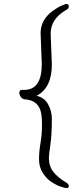

<svg xmlns="http://www.w3.org/2000/svg" viewBox="-20 -797 390 974"><path d="M243 -469Q243 -352 166 -311Q205 -302 224 -268Q243 -234 243 -193Q243 -114 235.5 -62.5Q228 -11 228 4Q228 47 252 76.5Q276 106 319 131Q329 138 329 147.5Q329 157 317 157Q312 157 290.5 150.5Q269 144 243 127.5Q217 111 197.5 81Q178 51 178 12Q178 -27 185.5 -71.5Q193 -116 193 -163.5Q193 -211 186 -234Q170 -289 106 -293Q94 -294 86 -305Q78 -316 78 -326Q78 -341 92 -341H103Q192 -341 192 -472L186 -629Q186 -697 248 -742Q273 -760 293 -768.5Q313 -777 316 -777Q329 -777 329 -764Q329 -755 320 -749Q237 -703 237 -627Z"/></svg>

Font: ToneOZ-Pinyin-WenKai-Light
Style: Light
Weight: 300
Designer: Fontworks Inc.
Foundry: ToneOZ
Version: Version 0.240331